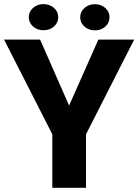

<svg xmlns="http://www.w3.org/2000/svg" viewBox="-20 -901 664 921"><path d="M172.4 -710.9 311.5 -394.5 451.7 -710.9H623.5L392.6 -256.8V0H231V-256.8L-0.5 -710.9ZM118.2 -818.4Q118.2 -845.2 138.7 -863.3Q159.2 -881.3 188.5 -881.3Q218.3 -881.3 238.8 -863.3Q259.3 -845.2 259.3 -818.4Q259.3 -792 238.8 -773.9Q218.3 -755.9 188.5 -755.9Q159.2 -755.9 138.7 -773.9Q118.2 -792 118.2 -818.4ZM364.7 -818.4Q364.7 -844.7 385.3 -862.8Q405.8 -880.9 435.1 -880.9Q464.8 -880.9 485.1 -862.8Q505.4 -844.7 505.4 -818.4Q505.4 -791.5 485.1 -773.4Q464.8 -755.4 435.1 -755.4Q405.8 -755.4 385.3 -773.4Q364.7 -791.5 364.7 -818.4Z"/></svg>

Font: Vazirmatn UI FD ExtraBold
Style: Regular
Weight: 800
Designer: Saber Rastikerdar
Foundry: Saber Rastikerdar
Version: Version 33.003